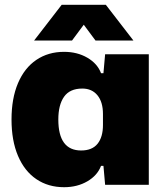

<svg xmlns="http://www.w3.org/2000/svg" viewBox="-20 -770 694 800"><path d="M28 -272Q28 -360 55 -423.5Q82 -487 131.5 -520.5Q181 -554 247 -554Q302 -554 344 -529.5Q386 -505 401 -465H411L418 -544H600V0H418L411 -79H401Q386 -39 344 -14.5Q302 10 247 10Q181 10 131.5 -23.5Q82 -57 55 -120.5Q28 -184 28 -272ZM409 -249V-295Q409 -345 386 -373Q363 -401 323 -401Q271 -401 247 -367Q223 -333 223 -272Q223 -143 318 -143Q364 -143 386.5 -171Q409 -199 409 -249ZM237 -750H421L536 -601H378L329 -667L280 -601H122Z"/></svg>

Font: Mona Sans Black
Style: Regular
Weight: 900
Designer: Deni Anggara
Foundry: GitHub
Version: Version 2.000